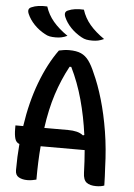

<svg xmlns="http://www.w3.org/2000/svg" viewBox="-62 -980 723 1034"><g transform="rotate(5 300.0 -463.0)"><path d="M151 -934Q165 -890 195 -854.5Q225 -819 273 -786Q256 -778 241.5 -775Q227 -772 210 -772Q192 -772 178.5 -774.5Q165 -777 151 -785Q118 -803 93 -829Q68 -855 55 -885Q43 -913 66 -922Q99 -937 151 -934ZM349 -934Q363 -890 393 -854.5Q423 -819 471 -786Q454 -778 439.5 -775Q425 -772 408 -772Q390 -772 376.5 -774.5Q363 -777 349 -785Q316 -803 291 -829Q266 -855 253 -885Q241 -913 264 -922Q297 -937 349 -934ZM174 0Q162 3 150 5Q138 7 125 7Q98 7 79 -3.5Q60 -14 60 -41Q60 -114 66 -183Q48 -189 42 -209.5Q36 -230 36 -263V-281H78Q97 -411 137.5 -518.5Q178 -626 234 -703Q247 -706 261 -708Q275 -710 289 -710Q329 -710 353.5 -699Q378 -688 396 -663.5Q414 -639 431 -598Q458 -540 481 -461.5Q504 -383 519 -290.5Q534 -198 537 -97Q539 -72 539.5 -48.5Q540 -25 541 0Q523 7 497 7Q463 7 445 -7Q427 -21 426 -59Q424 -122 419 -181H181Q174 -99 174 0ZM321 -281Q347 -281 367.5 -276Q388 -271 403 -259L410 -262Q397 -360 372 -451Q347 -542 308 -621H299Q259 -547 232.5 -465Q206 -383 192 -281Z"/></g></svg>

Font: Recursive Mn Csl St Med
Style: Regular
Weight: 500
Monospace: yes
Version: Version 1.079;hotconv 1.0.112;makeotfexe 2.5.65598; ttfautoh